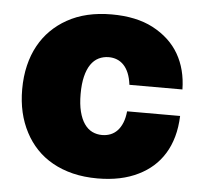

<svg xmlns="http://www.w3.org/2000/svg" viewBox="-45 -600 697 656"><g transform="rotate(5 303.5 -272.0)"><path d="M312.5 9.9Q266.3 9.9 227.6 0.4Q188.9 -9.2 157.7 -26.8Q126.4 -44.4 103 -69.1Q79.5 -93.8 63.6 -124.3Q29.8 -187.9 29.8 -271.3Q29.8 -315.3 38.9 -353Q47.9 -390.6 64.8 -421.3Q81.7 -452.1 105.8 -476Q130 -500 160.5 -517Q223.7 -552.6 312.5 -552.6Q396.7 -552.6 454.2 -522.7Q514.6 -490.8 544.4 -438.9Q574.2 -387.1 575.3 -318.2H393.5Q390.6 -341.3 383.7 -358Q376.8 -374.6 366.5 -385.3Q356.2 -396 343.2 -401.1Q330.3 -406.2 315.3 -406.2Q296.5 -406.2 280.7 -398.4Q264.9 -390.6 253.7 -374.3Q242.5 -358 236.3 -332.7Q230.1 -307.5 230.1 -272.7Q230.1 -237.6 236.5 -212.4Q242.9 -187.1 254.3 -170.8Q265.6 -154.5 281.2 -146.8Q296.9 -139.2 315.3 -139.2Q330.6 -139.2 344.1 -144.5Q357.6 -149.9 367.7 -160.7Q377.8 -171.5 384.6 -188.2Q391.3 -204.9 393.5 -227.3H575.3Q573.9 -188.2 564.8 -155.9Q555.8 -123.6 539.8 -97.7Q523.8 -71.7 501.8 -52.2Q479.8 -32.7 452.1 -19.2Q393.8 9.9 312.5 9.9Z"/></g></svg>

Font: Linik Sans Black
Style: Regular
Weight: 900
Designer: Fonts by Rasmus Andersson / Changes by Cristiano Sobral with parts from Marc Monis
Foundry: rsms
Version: Version 3.020; ttfautohint (v1.6)